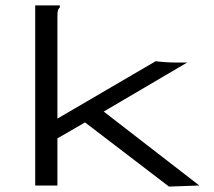

<svg xmlns="http://www.w3.org/2000/svg" viewBox="-20 -685 790 709"><path d="M294 -233 192 -174V0H110V-665H201V-658Q195 -652 193.5 -645Q192 -638 192 -621V-247L555 -459Q593 -454 636 -454H671L363 -273L716 0L604 4Z"/></svg>

Font: Inconsolata ExtraExpanded
Style: Regular
Weight: 400
Width: 8
Monospace: yes
Designer: Raph Levien, Cyreal, Brenton Simpson
Foundry: Raph Levien, Cyreal, Google
Version: Version 3.000; ttfautohint (v1.8.2.53-6de2)